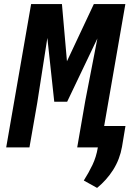

<svg xmlns="http://www.w3.org/2000/svg" viewBox="-20 -731 642 952"><path d="M287.1 -710.9H134.3L10.7 0H126L164.6 -220.7L214.8 -543L249 -226.6H313L462.9 -540.5L402.8 -231L362.8 0H478L601.6 -710.9H445.3L312 -427.2ZM585 -3.4 602.1 -106.4H483.9L464.8 2Q457 47.9 438.5 86.7Q419.9 125.5 395.5 164.1L461.4 200.7Q484.4 182.1 504.6 159.4Q524.9 136.7 541 111.3Q557.6 85 568.6 56.2Q579.6 27.3 585 -3.4Z"/></svg>

Font: Roboto Mono SemiBold
Style: Italic
Weight: 600
Italic angle: -10°
Monospace: yes
Designer: Google
Version: Version 3.000